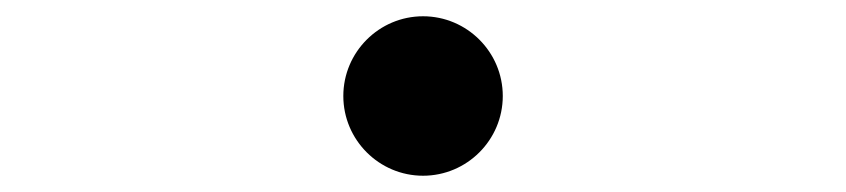

<svg xmlns="http://www.w3.org/2000/svg" viewBox="-20 -498 1040 236"><path d="M500 -282C554 -282 598 -326 598 -380C598 -434 554 -478 500 -478C446 -478 402 -434 402 -380C402 -326 446 -282 500 -282Z"/></svg>

Font: Noto Serif JP Medium
Style: Regular
Weight: 500
Designer: Ryoko NISHIZUKA 西塚涼子 (kana & ideographs); Frank Grießhammer (Latin, Greek & Cyrillic); Wenlong ZHANG 张文龙 (bopomofo); San
Foundry: Adobe
Version: Version 2.001;hotconv 1.1.0;makeotfexe 2.6.0